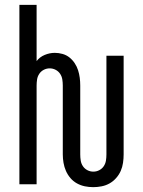

<svg xmlns="http://www.w3.org/2000/svg" viewBox="-20 -760 590 792"><path d="M365 12Q347 12 330 8.5Q313 5 297.5 -3.5Q282 -12 270.5 -25.5Q259 -39 252 -55Q245 -71 242 -88.5Q239 -106 239 -123V-407Q239 -420 237 -432.5Q235 -445 228 -455.5Q221 -466 209.5 -472Q198 -478 185 -478Q172 -478 160.5 -472Q149 -466 142 -455.5Q135 -445 133 -432.5Q131 -420 131 -407V0H60V-740H131V-508Q144 -525 164.5 -533.5Q185 -542 206 -542Q222 -542 238 -537.5Q254 -533 266.5 -523Q279 -513 288 -499.5Q297 -486 302 -470.5Q307 -455 309 -439Q311 -423 311 -407V-123Q311 -110 313 -97.5Q315 -85 322 -74.5Q329 -64 340.5 -58Q352 -52 365 -52Q378 -52 389.5 -58Q401 -64 408 -74.5Q415 -85 417 -97.5Q419 -110 419 -123V-530H490V-123Q490 -106 487.5 -88.5Q485 -71 478 -55Q471 -39 459 -25.5Q447 -12 432 -3.5Q417 5 399.5 8.5Q382 12 365 12Z"/></svg>

Font: Lode Term
Style: Regular
Weight: 400
Monospace: yes
Designer: Belleve Invis
Foundry: Belleve Invis
Version: Version 29.2.0